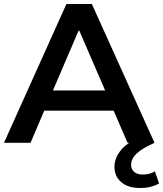

<svg xmlns="http://www.w3.org/2000/svg" viewBox="-25 -720 822 968"><path d="M552 121Q552 75 588 33Q603 16 626 0H618L548 -162H198L129 0H-5L310 -700H438L754 0Q691 28 663.5 54.5Q636 81 636 111Q636 134 652 147Q668 160 695 160Q730 160 756 144L777 205Q736 228 682 228Q621 228 586.5 198.5Q552 169 552 121ZM371 -565 242 -264H505L375 -565Z"/></svg>

Font: CMG Sans SemiBold
Style: Regular
Weight: 600
Designer: Julieta Ulanovsky
Foundry: Julieta Ulanovsky
Version: Version 7.200